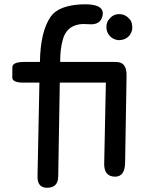

<svg xmlns="http://www.w3.org/2000/svg" viewBox="-20 -801 699 897"><path d="M95.7 -511.7Q38.1 -511.7 37.8 -487.5Q37.6 -463.4 37.4 -439.2Q37.1 -415 89.8 -415H164.1L155.3 22.9Q154.3 75.2 198.2 76.2Q251 77.1 252 23.9L259.3 -415H474.6L466.8 -37.6Q465.3 23.9 517.6 24.4Q563.5 24.4 564.5 -41.5L571.3 -447.8Q572.3 -510.3 525.9 -511.2Q522 -511.7 518.1 -511.7H261.2Q260.7 -571.8 273.9 -617.7Q296.9 -696.8 392.6 -688Q451.2 -682.1 459.5 -729.5Q469.2 -784.2 365.2 -780.8Q253.9 -776.4 216.8 -723.1Q168.9 -654.3 166.5 -511.7ZM522.5 -733.4Q507.8 -729.5 498 -720.2Q485.8 -708 481.4 -697.8Q477.1 -686.5 477.1 -674.3Q477.1 -657.7 485.4 -643.6Q494.6 -627.4 511.2 -619.6Q524.9 -613.3 537.6 -613.3Q542 -613.8 545.9 -614.3Q564.9 -616.7 578.6 -628.9Q591.3 -639.6 596.7 -659.2Q598.1 -664.6 598.1 -674.3Q597.7 -682.6 596.2 -690.4Q593.3 -705.1 580.1 -717.3Q568.8 -728.5 553.7 -732.9Q545.9 -734.9 537.6 -734.9Q529.8 -735.4 522.5 -733.4Z"/></svg>

Font: Comic Relief
Style: Regular
Weight: 400
Designer: Jeff Davis
Foundry: Loudifier
Version: Version 1.200; ttfautohint (v1.8.4.7-5d5b)